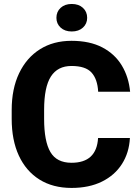

<svg xmlns="http://www.w3.org/2000/svg" viewBox="-20 -924 695 954"><path d="M467.3 -238.3H625.5Q621.6 -165 585.9 -109.1Q550.3 -53.2 486.6 -21.7Q422.9 9.8 335.4 9.8Q242.7 9.8 176 -32Q109.4 -73.7 73.7 -150.6Q38.1 -227.5 38.1 -333.5V-377Q38.1 -482.9 75 -560.1Q111.8 -637.2 178.5 -679.2Q245.1 -721.2 335 -721.2Q425.8 -721.2 488.3 -688.5Q550.8 -655.8 585.2 -598.6Q619.6 -541.5 626.5 -468.3H467.8Q464.4 -530.8 434.8 -563.5Q405.3 -596.2 335 -596.2Q266.6 -596.2 232.9 -543.9Q199.2 -491.7 199.2 -377.9V-333.5Q199.2 -221.7 230.5 -168.5Q261.7 -115.2 335.4 -115.2Q460 -115.2 467.3 -238.3ZM260.3 -835.4Q260.3 -865.7 281.2 -885Q302.2 -904.3 336.4 -904.3Q371.1 -904.3 392.1 -885Q413.1 -865.7 413.1 -835.4Q413.1 -806.2 392.1 -786.9Q371.1 -767.6 336.4 -767.6Q302.2 -767.6 281.2 -786.9Q260.3 -806.2 260.3 -835.4Z"/></svg>

Font: Vazirmatn RD UI ExtraBold
Style: Regular
Weight: 800
Designer: Saber Rastikerdar
Foundry: Saber Rastikerdar
Version: Version 33.003